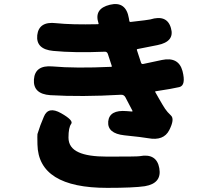

<svg xmlns="http://www.w3.org/2000/svg" viewBox="-20 -837 1040 928"><path d="M498 71Q165 71 161 -139Q160 -185 161 -189Q174 -232 192 -273Q213 -325 275 -290Q337 -255 324 -238Q311 -221 311 -172Q311 -123 360 -101Q405 -80 498 -80Q644 -80 654 -82Q737 -98 750 -24Q763 49 680 63Q626 71 498 71ZM798 -208Q771 -155 696 -169Q669 -174 581 -183Q498 -192 503 -250Q509 -307 592 -300L617 -298Q622 -298 620 -302L586 -367Q579 -380 564 -379Q374 -368 223 -377Q139 -383 144 -453Q149 -523 233 -516Q345 -506 517 -514Q522 -514 520 -519L501 -577Q497 -588 485 -587Q339 -581 237 -591Q153 -599 160 -667Q168 -735 251 -725Q327 -717 453 -720Q458 -720 456 -725Q433 -795 511 -814Q589 -833 603 -748L605 -736Q606 -730 612 -731Q700 -741 706 -743Q787 -768 806 -702Q826 -636 741 -619L645 -600Q640 -599 642 -594L662 -533Q665 -526 673 -528L762 -547Q843 -564 862 -494Q880 -424 846.5 -416Q813 -408 733 -396Q728 -395 731 -391L748 -361Q768 -326 778 -311Q788 -296 806.5 -278.5Q825 -261 798 -208Z"/></svg>

Font: Resource Han Rounded KR Heavy
Style: Regular
Weight: 900
Designer: Cyano Hao (round all glyphs); Ryoko NISHIZUKA 西塚涼子 (kana, bopomofo & ideographs); Paul D. Hunt (Latin, Greek & Cyrillic)
Foundry: Cyano Hao
Version: 0.990